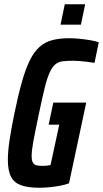

<svg xmlns="http://www.w3.org/2000/svg" viewBox="-20 -876 485 904"><path d="M165 8Q113 8 80 -3.5Q47 -15 32 -43.5Q17 -72 17 -124Q17 -163 25 -216.5Q33 -270 48 -343Q66 -430 83.5 -491.5Q101 -553 121 -593Q141 -633 166.5 -655.5Q192 -678 226 -687Q260 -696 306 -696Q328 -696 353.5 -693.5Q379 -691 403.5 -687Q428 -683 445 -677L425 -580Q406 -583 386.5 -585.5Q367 -588 350.5 -589Q334 -590 325 -590Q296 -590 275.5 -587.5Q255 -585 240.5 -573Q226 -561 214 -535Q202 -509 190.5 -462.5Q179 -416 164 -344Q147 -264 138 -216Q129 -168 129 -142Q129 -121 134.5 -111Q140 -101 151 -98Q162 -95 180 -95Q187 -95 194.5 -95.5Q202 -96 208 -97Q214 -98 218 -99L259 -289H209L231 -393H386L305 -13Q287 -6 263 -1.5Q239 3 213.5 5.5Q188 8 165 8ZM265 -760 285 -856H381L361 -760Z"/></svg>

Font: Saira ExtraCondensed
Style: Bold Italic
Weight: 700
Width: 2
Italic angle: -12°
Designer: Hector Gatti with collaboration of the Omnibus-Type team
Foundry: Omnibus-Type
Version: Version 1.101